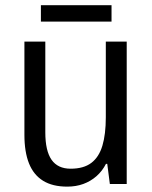

<svg xmlns="http://www.w3.org/2000/svg" viewBox="-20 -692 572 722"><path d="M456.5 -535.6V0H393.1L383.3 -75.7H378.4Q364.7 -48.8 342.8 -29.5Q320.8 -10.3 293.2 -0.2Q265.6 9.8 232.9 9.8Q177.7 9.8 142.1 -12.2Q106.4 -34.2 89.1 -77.4Q71.8 -120.6 71.8 -184.6V-535.6H150.4V-194.3Q150.4 -125 173.8 -91.3Q197.3 -57.6 245.6 -57.6Q294.4 -57.6 323.2 -79.3Q352.1 -101.1 365 -144Q377.9 -187 377.9 -251V-535.6ZM399.4 -672.4V-610.8H133.8V-672.4Z"/></svg>

Font: Open Sans SemiCondensed
Style: Regular
Weight: 400
Width: 4
Designer: Monotype Design Team
Foundry: Monotype Imaging Inc.
Version: Version 3.000